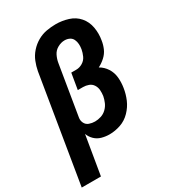

<svg xmlns="http://www.w3.org/2000/svg" viewBox="-253 -858 1053 1178"><g transform="rotate(-30 273.5 -269.0)"><path d="M-29 205H107L153 -70Q162 -45 181.5 -26Q201 -7 228 0.5Q255 8 283 8Q322 8 361.5 -5.5Q401 -19 431 -50Q461 -81 477 -118.5Q493 -156 499 -196Q505 -233 501.5 -269Q498 -305 479 -334.5Q460 -364 430 -381Q456 -394 478.5 -414.5Q501 -435 512.5 -461.5Q524 -488 528 -516Q536 -561 528 -606Q520 -651 492 -683.5Q464 -716 421 -729.5Q378 -743 333 -743Q301 -743 267.5 -737Q234 -731 203.5 -713.5Q173 -696 149.5 -669.5Q126 -643 113.5 -611.5Q101 -580 95 -548ZM245 -105Q224 -105 204.5 -112Q185 -119 176 -137.5Q167 -156 171 -177L229 -529Q233 -554 245 -578.5Q257 -603 281.5 -616.5Q306 -630 331 -630Q349 -630 364.5 -622.5Q380 -615 387.5 -599.5Q395 -584 396 -566Q397 -548 394 -530Q390 -508 380 -486Q370 -464 348.5 -451Q327 -438 304 -438H268L249 -325H286Q306 -325 325 -318Q344 -311 355 -294Q366 -277 367.5 -256.5Q369 -236 366 -215Q362 -194 353 -173Q344 -152 327 -135.5Q310 -119 288 -112Q266 -105 245 -105Z"/></g></svg>

Font: Iosevka Sparkle XBdObl
Style: Regular
Weight: 800
Italic angle: -9°
Designer: Belleve Invis
Foundry: Belleve Invis
Version: Version 4.5.0; ttfautohint (v1.8.3)